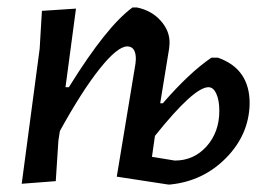

<svg xmlns="http://www.w3.org/2000/svg" viewBox="-20 -487 709 513"><path d="M38 4 86 -357 92 -458 183 -464 155 -254H164Q265 -417 334 -467H346Q385 -459 409.5 -431.5Q434 -404 433 -371L432 -358L408 -211H415Q486 -293 545 -333H562Q648 -303 647 -209Q645 -127 584 -65Q523 -3 435 6H429L292 -15L342 -317L343 -329Q343 -363 320 -363Q294 -363 246.5 -303.5Q199 -244 140 -137L136 -111L129 -3ZM537 -254Q498 -254 394 -124L386 -68L447 -58Q498 -58 532 -96Q566 -134 566 -191Q566 -219 558 -236.5Q550 -254 537 -254Z"/></svg>

Font: Alegreya Sans SC Medium
Style: Italic
Weight: 500
Italic angle: -7°
Designer: Juan Pablo del Peral
Foundry: Huerta Tipografica
Version: Version 2.007